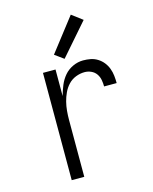

<svg xmlns="http://www.w3.org/2000/svg" viewBox="-115 -840 730 916"><g transform="rotate(-15 250.0 -382.0)"><path d="M124 0H186V-281Q186 -303 188 -325.5Q190 -348 195.5 -369.5Q201 -391 210.5 -411.5Q220 -432 235.5 -448.5Q251 -465 272.5 -473.5Q294 -482 316 -482Q333 -482 348.5 -475Q364 -468 373.5 -454.5Q383 -441 386 -424.5Q389 -408 389 -392H451Q451 -410 449 -428.5Q447 -447 440.5 -464.5Q434 -482 422.5 -496.5Q411 -511 395 -521Q379 -531 361 -534.5Q343 -538 324 -538Q298 -538 273 -526.5Q248 -515 231 -495Q214 -475 203.5 -450Q193 -425 186 -399V-530H124ZM241 -568 377 -724 324 -764 197 -600Z"/></g></svg>

Font: Iosevka SS09 Light
Style: Regular
Weight: 300
Monospace: yes
Designer: Belleve Invis
Foundry: Belleve Invis
Version: Version 5.2.1; ttfautohint (v1.8.3)